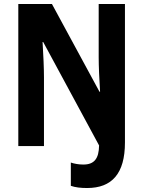

<svg xmlns="http://www.w3.org/2000/svg" viewBox="-20 -734 719 965"><path d="M418 211C543 211 608 138 608 -18V-714H476V-446C476 -402 479 -336 483 -273H480L241 -714H72V0H201V-345C201 -390 198 -457 194 -523H197L478 -3C477 63 454 93 399 93C375 93 354 89 336 83V200C359 208 386 211 418 211Z"/></svg>

Font: Noto Sans Devanagari UI Condensed
Style: Bold
Weight: 700
Width: 3
Designer: Jelle Bosma - Monotype Design Team
Foundry: Monotype Imaging Inc.
Version: Version 2.004